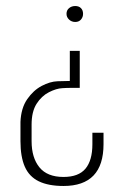

<svg xmlns="http://www.w3.org/2000/svg" viewBox="-20 -514 410 638"><path d="M245 -345V-222Q230 -222 215.5 -222Q201 -222 187 -221Q167 -220 142.5 -207.5Q118 -195 101.5 -169Q85 -143 85 -100V-45Q85 10 111 42Q137 74 191 74Q241 74 264 46.5Q287 19 287 -35V-73H324V-35Q324 104 191 104Q141 104 109 88.5Q77 73 62.5 40Q48 7 48 -45V-109Q50 -155 70.5 -184.5Q91 -214 118.5 -228.5Q146 -243 171 -244Q181 -244 191.5 -244.5Q202 -245 212 -245V-345ZM230 -494Q242 -494 249 -487Q256 -480 256 -468Q256 -457 249 -449Q242 -441 230 -441Q218 -441 209.5 -449Q201 -457 201 -468Q201 -480 209.5 -487Q218 -494 230 -494Z"/></svg>

Font: Alumni Sans ExtraLight
Style: Regular
Weight: 250
Version: Version 1.018